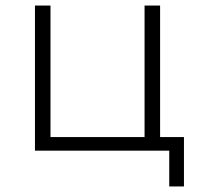

<svg xmlns="http://www.w3.org/2000/svg" viewBox="-20 -543 720 692"><path d="M643 129H590V0H106V-523H162V-49H501V-523H557V-49H643Z"/></svg>

Font: Montserrat-Alt1 Light
Style: Regular
Weight: 300
Designer: Differentunic
Foundry: Differentunic
Version: Version 7.222